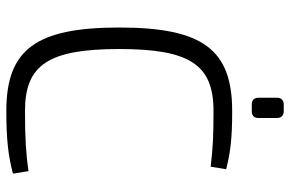

<svg xmlns="http://www.w3.org/2000/svg" viewBox="-175 -730 917 607"><g transform="rotate(90 283.5 -426.5)"><path d="M310 -865C297 -865 289 -857 289 -844V-785C289 -771 297 -764 310 -764H332C345 -764 353 -771 353 -785V-844C353 -857 345 -865 332 -865ZM521 -58C466 -50 415 -47 331 -47C185 -47 135 -121 135 -345C135 -569 185 -643 331 -643C410 -643 448 -641 507 -634L515 -683C460 -697 416 -702 331 -702C136 -702 67 -608 67 -345C67 -82 136 12 331 12C420 12 473 6 529 -9Z"/></g></svg>

Font: SnT
Style: Regular
Weight: 300
Designer: Natanael Gama
Version: Version 1.001;PS 001.001;hotconv 1.0.70;makeotf.lib2.5.58329